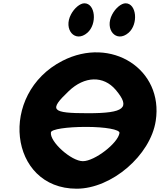

<svg xmlns="http://www.w3.org/2000/svg" viewBox="-20 -1195 970 1165"><path d="M359 -826C-32 -626 33 -50 445 -50C657 -50 893 -252 925 -462C973 -774 656 -978 359 -826ZM682 -650C774 -541 736 -508 515 -508C290 -508 275 -526 397 -642C493 -734 608 -737 682 -650ZM705 -388C696 -326 554 -217 483 -217C412 -217 280 -336 289 -392C292 -411 385 -425 502 -425C619 -425 708 -409 705 -388ZM661 -1108C612 -1016 686 -932 760 -996C821 -1049 809 -1175 742 -1175C716 -1175 681 -1146 661 -1108ZM411 -1108C362 -1016 436 -932 510 -996C571 -1049 559 -1175 492 -1175C466 -1175 431 -1146 411 -1108Z"/></svg>

Font: Hussar Skorodowane
Style: Ky
Weight: 700
Foundry: Cannot Into Space Fonts
Version: Version 0.892